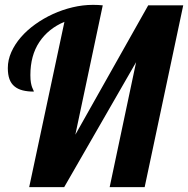

<svg xmlns="http://www.w3.org/2000/svg" viewBox="-20 -770 774 790"><path d="M431.2 0 540 -514.2 244.1 0H100.1L245.1 -680.2Q178.7 -652.3 141.8 -596.9Q105 -541.5 105 -460.9Q105 -441.9 107.2 -429.9Q109.4 -418 112.1 -410.9Q114.7 -403.8 116.9 -399.9Q119.1 -396 119.1 -393.1Q93.3 -393.1 73.2 -398.2Q53.2 -403.3 39.6 -414.6Q25.9 -425.8 19 -444.3Q12.2 -462.9 12.2 -490.2Q12.2 -523.4 26.6 -555.7Q41 -587.9 65.9 -616.7Q90.8 -645.5 124.8 -669.9Q158.7 -694.3 197.8 -712.2Q236.8 -730 278.8 -740Q320.8 -750 362.8 -750Q374 -750 383.5 -749.5Q393.1 -749 402.8 -748L290 -215.8L589.8 -748H733.9L575.2 0Z"/></svg>

Font: Lobster
Style: Regular
Weight: 400
Designer: Pablo Impallari
Foundry: Pablo Impallari
Version: Version 1.007; ttfautohint (v1.1) -l 8 -r 50 -G 50 -x 14 -D 